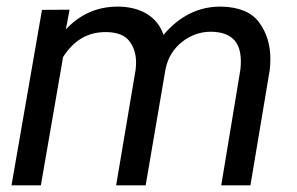

<svg xmlns="http://www.w3.org/2000/svg" viewBox="-20 -558 895 578"><path d="M106.4 -528.3 14.6 0H103L169.9 -386.2C201.7 -436.5 244.1 -461.4 297.4 -461.4C298.3 -461.4 299.8 -461.4 301.3 -461.4C333 -460.9 356 -451.7 369.1 -434.6C382.8 -417 389.6 -395.5 389.6 -370.1C389.6 -363.3 389.2 -355.5 388.2 -347.7L329.6 0H418.5L478.5 -351.1C485.8 -384.8 502.4 -411.6 528.3 -432.1C554.2 -452.1 582.5 -462.4 613.8 -462.4C614.7 -462.4 615.7 -462.4 616.7 -462.4C668.5 -461.4 697.3 -439 703.6 -394.5C704.6 -387.7 705.1 -380.4 705.1 -372.6C705.1 -364.7 704.6 -356.4 703.6 -348.1L646 0H733.9L792 -347.2C793.5 -358.9 793.9 -370.6 793.9 -381.3C793.9 -423.3 782.7 -459.5 760.3 -490.2C737.8 -521 700.2 -536.6 647.5 -538.1C646 -538.1 644.5 -538.1 643.1 -538.1C577.6 -538.1 520.5 -509.8 472.2 -453.1C454.6 -506.3 405.8 -536.6 338.9 -538.1C337.4 -538.1 335.4 -538.1 334 -538.1C272.9 -538.1 221.2 -515.1 178.2 -469.7L189.5 -528.8Z"/></svg>

Font: Roboto
Style: Italic
Weight: 400
Italic angle: -12°
Designer: Google
Version: Version 2.137; 2017